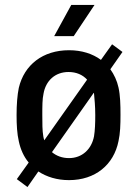

<svg xmlns="http://www.w3.org/2000/svg" viewBox="-20 -720 560 776"><path d="M91 36 135 -27C169 -5 210 8 259 8C365 8 440 -54 459 -150C466 -181 467 -217 467 -256C467 -296 466 -335 459 -366C453 -394 441 -419 426 -440L475 -510L433 -541L388 -478C354 -503 310 -517 259 -517C153 -517 78 -458 56 -365C50 -336 47 -297 47 -255C47 -216 49 -179 56 -149C63 -116 76 -87 96 -63L48 4ZM151 -255C151 -290 151 -320 156 -342C165 -393 202 -429 257 -429C288 -429 314 -418 332 -398L159 -153C157 -158 156 -164 155 -169C151 -192 151 -222 151 -255ZM190 -105 359 -345C360 -344 360 -343 360 -342C362 -320 365 -291 365 -255C365 -223 364 -193 360 -169C350 -117 312 -81 259 -81C231 -81 208 -90 190 -105ZM199 -574H278L362 -700H268Z"/></svg>

Font: Vanilla Cream DemiBold
Style: Regular
Weight: 600
Designer: Jeremy Tribby, Jinavaṁso
Foundry: Tribby Type
Version: Version 1.422;Glyphs 3.1.2 (3151)